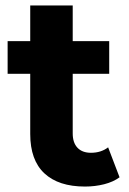

<svg xmlns="http://www.w3.org/2000/svg" viewBox="-20 -677 475 705"><path d="M419 -26Q396 -9 362.5 -0.5Q329 8 292 8Q195 8 143 -40.5Q91 -89 91 -185V-406H8V-526H91V-657H247V-526H381V-406H247V-187Q247 -153 264.5 -134.5Q282 -116 314 -116Q351 -116 377 -136Z"/></svg>

Font: CMG Sans
Style: Bold
Weight: 700
Designer: Julieta Ulanovsky
Foundry: Julieta Ulanovsky
Version: Version 7.200